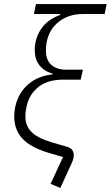

<svg xmlns="http://www.w3.org/2000/svg" viewBox="-20 -760 545 945"><path d="M495 -691H387Q320 -691 271.5 -654.5Q223 -618 210 -554Q208 -543 207 -532.5Q206 -522 206 -511Q206 -464 233 -440.5Q260 -417 304 -417H388L377 -368H292Q214 -368 168 -331Q122 -294 110 -232Q107 -218 106 -208.5Q105 -199 105 -187Q105 -141 134.5 -111Q164 -81 233 -60L305 -39Q326 -34 334.5 -23Q343 -12 343 4Q343 13 340.5 22.5Q338 32 332 45L277 165L229 145L290 13L222 -7Q131 -34 90.5 -77.5Q50 -121 50 -187Q50 -238 71.5 -283Q93 -328 135 -357.5Q177 -387 239 -394L240 -397Q196 -410 173.5 -439.5Q151 -469 151 -513Q151 -571 182.5 -617.5Q214 -664 275 -686L276 -691H147L157 -740H505Z"/></svg>

Font: IBM Plex Sans Light
Style: Italic
Weight: 300
Italic angle: -11.31°
Designer: Mike Abbink, Paul van der Laan, Pieter van Rosmalen
Foundry: Bold Monday
Version: Version 3.201